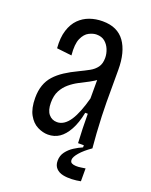

<svg xmlns="http://www.w3.org/2000/svg" viewBox="-133 -612 662 843"><g transform="rotate(20 198.0 -191.0)"><path d="M142 10Q118 10 93 -2.5Q68 -15 51.5 -44.5Q35 -74 35 -123Q35 -156 44 -182Q53 -208 71 -228Q89 -248 115 -265Q141 -282 175 -298Q200 -310 220 -321Q240 -332 252 -348.5Q264 -365 264 -392Q264 -412 256 -431.5Q248 -451 233 -463.5Q218 -476 194 -476Q178 -476 159 -466.5Q140 -457 128 -430.5Q116 -404 121 -352L51 -360Q47 -409 58 -443.5Q69 -478 90 -499Q111 -520 139 -530Q167 -540 199 -540Q235 -540 260.5 -528Q286 -516 302.5 -493Q319 -470 327.5 -437.5Q336 -405 336 -363V-212Q336 -185 337.5 -146.5Q339 -108 341.5 -69.5Q344 -31 347 0H280Q278 -33 277 -68.5Q276 -104 276 -136H264Q254 -86 236 -53.5Q218 -21 195 -5.5Q172 10 142 10ZM161 -55Q178 -55 193 -65Q208 -75 220.5 -94Q233 -113 244 -141Q255 -169 264 -203V-310L294 -327Q288 -309 272 -295.5Q256 -282 234.5 -271Q213 -260 191 -248.5Q169 -237 150 -221Q131 -205 119 -182.5Q107 -160 107 -126Q107 -91 122 -73Q137 -55 161 -55ZM349 153Q330 157 308 158Q286 159 266.5 155Q247 151 234.5 138Q222 125 222 103Q222 79 235.5 61Q249 43 268.5 30.5Q288 18 307 10V-4H347V0Q314 23 296 44Q278 65 278 78Q278 89 285.5 93Q293 97 305 97.5Q317 98 328.5 96Q340 94 349 93Z"/></g></svg>

Font: Bricolage Grotesque Condensed Light
Style: Regular
Weight: 300
Width: 3
Designer: Mathieu Triay
Foundry: Atelier Triay
Version: Version 1.000;gftools[0.9.30]